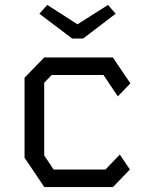

<svg xmlns="http://www.w3.org/2000/svg" viewBox="-20 -762 640 782"><path d="M160 -528H439.5L511 -422.5L460 -369.5L401.5 -456.5H190.5L160 -425V-129L198.5 -71.5H409.5L468 -132.5L509 -71.5L440 0H160.5L80 -119.5V-445.5ZM318.5 -605H274L140.5 -706L172.5 -742L295.5 -663L420 -742L451 -706Z"/></svg>

Font: Kode Mono
Style: Regular
Weight: 400
Monospace: yes
Designer: Isa Ozler
Foundry: Kadena LLC
Version: Version 1.000;gftools[0.9.28]